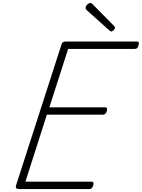

<svg xmlns="http://www.w3.org/2000/svg" viewBox="-20 -1279 960 1299"><path d="M111 0Q96 0 90.5 -5.5Q85 -11 88 -23L396 -978Q399 -989 406 -993.5Q413 -998 428 -998H906Q917 -998 919 -991.5Q921 -985 917 -973Q914 -959 908 -953.5Q902 -948 891 -948H441L314 -553H691Q701 -553 703.5 -546.5Q706 -540 703 -528Q699 -515 692.5 -509Q686 -503 676 -503H297L152 -50H599Q609 -50 611.5 -44Q614 -38 611 -25Q607 -12 600.5 -6Q594 0 585 0ZM732 -1066Q729 -1066 726 -1068.5Q723 -1071 719 -1074L566 -1211Q561 -1216 560 -1219Q559 -1222 559 -1226Q559 -1233 564 -1240.5Q569 -1248 577 -1253.5Q585 -1259 591 -1259Q596 -1259 599.5 -1256.5Q603 -1254 607 -1250L752 -1103Q756 -1099 757 -1096Q758 -1093 758 -1091Q758 -1084 749 -1075Q740 -1066 732 -1066Z"/></svg>

Font: Playwrite US Trad ExtraLight
Style: Regular
Weight: 250
Designer: Veronika Burian, José Scaglione
Foundry: TypeTogether
Version: Version 1.003